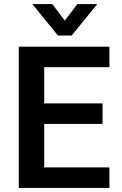

<svg xmlns="http://www.w3.org/2000/svg" viewBox="-20 -931 605 951"><path d="M73 -700H522V-598H199V-419H488V-317H199V-102H522V0H73ZM140 -911H239L301 -829L363 -911H462L335 -755H267Z"/></svg>

Font: Sarabun SemiBold
Style: Regular
Weight: 600
Designer: Suppakit Chalermlarp | Katatrad Co.,Ltd.
Foundry: Cadson Demak Co.,Ltd.
Version: Version 1.000; ttfautohint (v1.6)